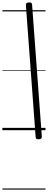

<svg xmlns="http://www.w3.org/2000/svg" viewBox="-20 -1096 403 1616"><path d="M309 76Q295 77 288 73.5Q281 70 280 57L198 -1051Q197 -1062 202 -1068Q207 -1074 221 -1075Q235 -1077 242 -1073Q249 -1069 250 -1056L332 52Q333 62 328 68.5Q323 75 309 76ZM0 490H363V500H0ZM0 -20H363V0H0ZM0 -505H363V-500H0ZM0 -1010H363V-1000H0Z"/></svg>

Font: Playwrite BE VLG Guides
Style: Regular
Weight: 400
Designer: Veronika Burian, José Scaglione
Foundry: TypeTogether
Version: Version 1.003